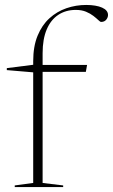

<svg xmlns="http://www.w3.org/2000/svg" viewBox="-20 -755 456 775"><path d="M143.5 -465 120 -462.5 7.5 -472V-480L125.5 -495L130 -493H331.5L326.5 -465ZM152 -16.5 235 -6.5V0H39.5V-6.5L114 -16.5V-508Q114 -568 131.8 -611Q149.5 -654 179.5 -681.2Q209.5 -708.5 248 -721.8Q286.5 -735 328 -735Q348 -735 364.2 -732.2Q380.5 -729.5 392.2 -724.2Q404 -719 410 -711.5Q416 -704 416 -694.5Q416 -684.5 408.8 -675.5Q401.5 -666.5 388 -666.5Q384.5 -666.5 377 -673.8Q369.5 -681 357 -690.8Q344.5 -700.5 327 -707.8Q309.5 -715 286 -715Q245.5 -715 215.2 -695Q185 -675 168.5 -636Q152 -597 152 -540Z"/></svg>

Font: Newsreader 60pt ExtraLight
Style: Regular
Weight: 250
Designer: Hugues Gentile
Foundry: Production Type
Version: Version 1.003